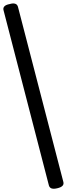

<svg xmlns="http://www.w3.org/2000/svg" viewBox="-26 -1037 395 1134"><path d="M312 75Q291 80 279 76Q267 72 263 59L-5 -976Q-9 -990 0 -999.5Q9 -1009 31 -1013Q51 -1019 63.5 -1015Q76 -1011 80 -997L348 37Q352 51 343 60.5Q334 70 312 75Z"/></svg>

Font: Playwrite US Modern
Style: Regular
Weight: 400
Designer: Veronika Burian, José Scaglione
Foundry: TypeTogether
Version: Version 1.002